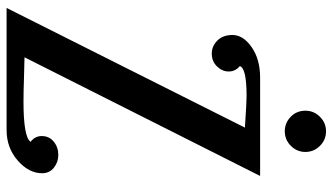

<svg xmlns="http://www.w3.org/2000/svg" viewBox="-228 -756 985 568"><g transform="rotate(90 264.0 -472.5)"><path d="M4 0 358 -705Q283 -710 265 -710Q182 -710 176 -690Q192 -677 192 -657Q192 -638 177 -622.5Q162 -607 139 -607Q117 -607 100.5 -623.5Q84 -640 84 -668Q84 -700 120 -725Q156 -750 210 -750H501L150 -53Q163 -53 208.5 -51.5Q254 -50 281 -50Q386 -50 400 -71Q383 -84 383 -104Q383 -126 399.5 -139.5Q416 -153 439 -153Q460 -153 476.5 -140Q493 -127 493 -105Q493 -66 455.5 -33Q418 0 365 0ZM308 -884Q308 -909 326 -927Q344 -945 369 -945Q394 -945 412 -927Q430 -909 430 -884Q430 -859 412 -841Q394 -823 369 -823Q344 -823 326 -840.5Q308 -858 308 -884Z"/></g></svg>

Font: Lobster Two
Style: Italic
Weight: 400
Designer: Pablo Impallari
Foundry: Pablo Impallari. www.impallari.com
Version: Version 1.006